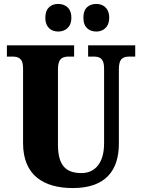

<svg xmlns="http://www.w3.org/2000/svg" viewBox="-20 -944 720 974"><path d="M469 -784C500 -784 534 -803 534 -854C534 -906 500 -924 469 -924C434 -924 403 -906 403 -854C403 -803 434 -784 469 -784ZM275 -784C308 -784 342 -803 342 -854C342 -906 308 -924 275 -924C242 -924 210 -906 210 -854C210 -803 242 -784 275 -784ZM350 10C517 10 583 -81 583 -215V-594C583 -650 607 -657 639 -657H666V-714H427V-657H453C484 -657 508 -650 508 -598V-217C508 -110 456 -66 394 -66C318 -66 274 -100 274 -210V-594C274 -650 300 -657 330 -657H356V-714H15V-657H41C72 -657 97 -650 97 -598V-218C97 -54 202 10 350 10Z"/></svg>

Font: Noto Serif Ethiopic Condensed Black
Style: Regular
Weight: 900
Width: 3
Designer: Monotype Design Team
Foundry: Monotype Imaging Inc.
Version: Version 2.102